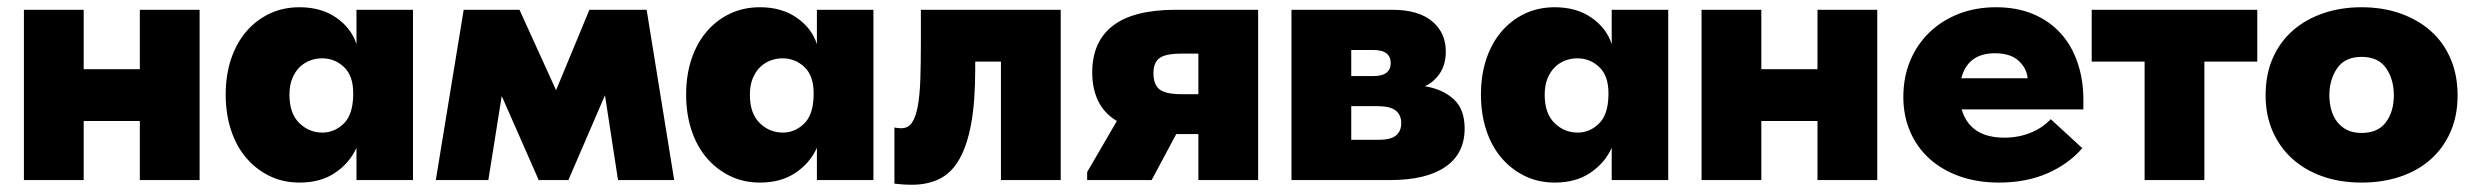

<svg xmlns="http://www.w3.org/2000/svg" viewBox="-20 -497 6830 530"><path d="M366 -163H211V0H46V-470H211V-306H366V-470H531V0H366Z M807 7Q761 7 723.5 -11.5Q686 -30 659 -62Q632 -94 617.5 -138.5Q603 -183 603 -236Q603 -289 617.5 -333Q632 -377 659 -409Q686 -441 723.5 -459Q761 -477 807 -477Q867 -477 908.5 -448Q950 -419 964 -375V-470H1120V0H964V-89Q945 -47 905 -20Q865 7 807 7ZM870 -131Q903 -131 928.5 -155.5Q954 -180 955 -234V-240Q955 -288 929.5 -312Q904 -336 869 -336Q852 -336 836 -330Q820 -324 807.5 -312Q795 -300 787 -281Q779 -262 779 -235Q779 -184 806 -157.5Q833 -131 870 -131Z M1260 -470H1414L1515 -248L1607 -470H1765L1841 0H1686L1650 -234L1549 0H1467L1365 -232L1328 0H1183Z M2078 7Q2032 7 1994.5 -11.5Q1957 -30 1930 -62Q1903 -94 1888.5 -138.5Q1874 -183 1874 -236Q1874 -289 1888.5 -333Q1903 -377 1930 -409Q1957 -441 1994.5 -459Q2032 -477 2078 -477Q2138 -477 2179.5 -448Q2221 -419 2235 -375V-470H2391V0H2235V-89Q2216 -47 2176 -20Q2136 7 2078 7ZM2141 -131Q2174 -131 2199.5 -155.5Q2225 -180 2226 -234V-240Q2226 -288 2200.5 -312Q2175 -336 2140 -336Q2123 -336 2107 -330Q2091 -324 2078.5 -312Q2066 -300 2058 -281Q2050 -262 2050 -235Q2050 -184 2077 -157.5Q2104 -131 2141 -131Z M2497 13Q2483 13 2470.5 12Q2458 11 2449 10V-145Q2454 -144 2458.5 -143.5Q2463 -143 2468 -143Q2487 -143 2497.5 -158.5Q2508 -174 2513.5 -204Q2519 -234 2520.5 -278Q2522 -322 2522 -379V-470H2908V0H2743V-327H2672V-306Q2672 -217 2661 -156.5Q2650 -96 2628.5 -58Q2607 -20 2574 -3.5Q2541 13 2497 13Z M2981 -22 3063 -163Q3028 -184 3011.5 -218Q2995 -252 2995 -297Q2995 -382 3052 -426Q3109 -470 3226 -470H3453V0H3288V-127H3227L3159 0H2981ZM3288 -237V-349H3242Q3197 -349 3180.5 -336.5Q3164 -324 3164 -295Q3164 -264 3180.5 -250.5Q3197 -237 3242 -237Z M3545 -470H3823Q3895 -470 3933 -438.5Q3971 -407 3971 -355Q3971 -319 3954.5 -294.5Q3938 -270 3913 -259Q3962 -251 3992.5 -223.5Q4023 -196 4023 -142Q4023 -73 3970 -36.5Q3917 0 3818 0H3545ZM3710 -204V-111H3785Q3819 -111 3833.5 -123Q3848 -135 3848 -157Q3848 -180 3832.5 -192Q3817 -204 3782 -204ZM3710 -359V-287H3770Q3796 -287 3807.5 -296.5Q3819 -306 3819 -323Q3819 -340 3807.5 -349.5Q3796 -359 3771 -359Z M4272 7Q4226 7 4188.5 -11.5Q4151 -30 4124 -62Q4097 -94 4082.5 -138.5Q4068 -183 4068 -236Q4068 -289 4082.5 -333Q4097 -377 4124 -409Q4151 -441 4188.5 -459Q4226 -477 4272 -477Q4332 -477 4373.5 -448Q4415 -419 4429 -375V-470H4585V0H4429V-89Q4410 -47 4370 -20Q4330 7 4272 7ZM4335 -131Q4368 -131 4393.5 -155.5Q4419 -180 4420 -234V-240Q4420 -288 4394.5 -312Q4369 -336 4334 -336Q4317 -336 4301 -330Q4285 -324 4272.5 -312Q4260 -300 4252 -281Q4244 -262 4244 -235Q4244 -184 4271 -157.5Q4298 -131 4335 -131Z M4997 -163H4842V0H4677V-470H4842V-306H4997V-470H5162V0H4997Z M5498 7Q5438 7 5389 -10.5Q5340 -28 5305.5 -59.5Q5271 -91 5252.5 -134.5Q5234 -178 5234 -229Q5234 -284 5253 -329.5Q5272 -375 5306.5 -408Q5341 -441 5387.5 -459Q5434 -477 5490 -477Q5547 -477 5591.5 -458.5Q5636 -440 5667 -406.5Q5698 -373 5714.5 -325.5Q5731 -278 5731 -221V-195H5395Q5418 -117 5513 -117Q5551 -117 5584 -130Q5617 -143 5641 -168L5728 -88Q5690 -44 5631.5 -18.5Q5573 7 5498 7ZM5487 -350Q5412 -350 5394 -281H5577Q5575 -308 5552.5 -329Q5530 -350 5487 -350Z M5900 -327H5754V-470H6211V-327H6065V0H5900Z M6499 7Q6440 7 6391.5 -10Q6343 -27 6308 -58.5Q6273 -90 6253.5 -134.5Q6234 -179 6234 -234Q6234 -292 6254 -337Q6274 -382 6309.5 -413Q6345 -444 6393.5 -460.5Q6442 -477 6499 -477Q6558 -477 6607 -459.5Q6656 -442 6691 -410.5Q6726 -379 6745 -334Q6764 -289 6764 -234Q6764 -177 6744 -132Q6724 -87 6688.5 -56Q6653 -25 6604.5 -9Q6556 7 6499 7ZM6499 -130Q6544 -130 6566 -159.5Q6588 -189 6588 -234Q6588 -278 6566.5 -309Q6545 -340 6499 -340Q6453 -340 6431.5 -308.5Q6410 -277 6410 -234Q6410 -214 6415 -195Q6420 -176 6431 -161.5Q6442 -147 6458.5 -138.5Q6475 -130 6499 -130Z"/></svg>

Font: Tilda Sans Black
Style: Regular
Weight: 900
Designer: ParaType Ltd
Foundry: ParaType Ltd
Version: Version 1.009